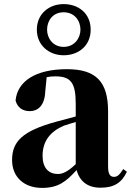

<svg xmlns="http://www.w3.org/2000/svg" viewBox="-20 -901 640 938"><path d="M291 -672C238 -672 210 -715 210 -756C210 -800 238 -841 291 -841C344 -841 373 -800 373 -756C373 -715 344 -672 291 -672ZM291 -631C364 -631 423 -678 423 -756C423 -835 364 -881 291 -881C219 -881 160 -833 160 -756C160 -680 219 -631 291 -631ZM471 16C536 16 574 -7 600 -62L582 -75C563 -45 552 -37 537 -37C518 -37 508 -50 508 -88V-357C508 -502 449 -563 307 -563C152 -563 65 -503 56 -410C65 -376 90 -358 126 -358C164 -358 198 -384 201 -453L208 -524C223 -527 236 -528 250 -528C326 -528 350 -497 350 -393V-332L253 -306C90 -261 39 -210 39 -119C39 -35 99 17 185 17C265 17 303 -14 354 -70C369 -17 406 16 471 16ZM350 -99C309 -60 284 -51 263 -51C218 -51 188 -80 188 -140C188 -213 227 -259 292 -287C306 -292 327 -298 350 -305Z"/></svg>

Font: Noto Serif CJK SC Black
Style: Regular
Weight: 900
Designer: Ryoko NISHIZUKA 西塚涼子 (kana & ideographs); Frank Grießhammer (Latin, Greek & Cyrillic); Wenlong ZHANG 张文龙 (bopomofo); San
Foundry: Adobe
Version: Version 2.001;hotconv 1.1.0;makeotfexe 2.6.0